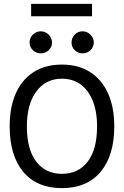

<svg xmlns="http://www.w3.org/2000/svg" viewBox="-20 -962 640 993"><path d="M300 11Q171 11 100.5 -73Q30 -157 30 -309Q30 -407 61.5 -478.5Q93 -550 153.5 -589Q214 -628 300 -628Q386 -628 446.5 -589Q507 -550 539 -478.5Q571 -407 571 -309Q571 -157 500 -73Q429 11 300 11ZM300 -63Q385 -63 433.5 -126Q482 -189 482 -309Q482 -422 433.5 -488.5Q385 -555 300 -555Q216 -555 167.5 -488.5Q119 -422 119 -309Q119 -189 167.5 -126Q216 -63 300 -63ZM191 -686Q167 -686 150 -702.5Q133 -719 133 -742Q133 -766 150 -783Q167 -800 191 -800Q215 -800 232 -782.5Q249 -765 249 -742Q249 -719 232 -702.5Q215 -686 191 -686ZM407 -686Q383 -686 366.5 -702.5Q350 -719 350 -742Q350 -766 366.5 -783Q383 -800 407 -800Q431 -800 448 -782.5Q465 -765 465 -742Q465 -719 448 -702.5Q431 -686 407 -686ZM141 -878V-942H456V-878Z"/></svg>

Font: Inconsolata Expanded Medium
Style: Regular
Weight: 500
Width: 7
Monospace: yes
Designer: Raph Levien, Cyreal, Brenton Simpson
Foundry: Raph Levien, Cyreal, Google
Version: Version 3.001; ttfautohint (v1.8.2.53-6de2)